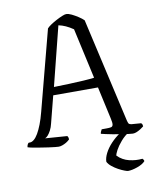

<svg xmlns="http://www.w3.org/2000/svg" viewBox="-98 -794 867 1069"><g transform="rotate(-10 335.5 -260.0)"><path d="M182 0Q177 0 161.5 -1.5Q146 -3 125.5 -6Q105 -9 83 -12.5Q61 -16 41.5 -19.5Q22 -23 10 -27Q10 -34 13.5 -41.5Q17 -49 21 -51H28Q39 -51 51 -61Q63 -71 74.5 -90.5Q86 -110 97.5 -139.5Q109 -169 119 -208L237 -659Q245 -668 260 -678Q275 -688 293 -697.5Q311 -707 326.5 -713.5Q342 -720 350 -720Q363 -720 380.5 -711.5Q398 -703 416.5 -691Q435 -679 446 -668L580 -79Q583 -67 586 -61Q589 -55 603 -53L656 -49Q658 -47 660.5 -44.5Q663 -42 664 -30Q657 -24 646 -17Q635 -10 623.5 -5Q612 0 601 0Q593 0 575 -2.5Q557 -5 534.5 -8.5Q512 -12 490 -16Q468 -20 450.5 -24Q433 -28 425 -30Q425 -36 428.5 -43Q432 -50 434 -54H460Q478 -54 487 -56Q496 -58 498 -68.5Q500 -79 494 -105L454 -287H201L162 -135Q157 -113 148.5 -97Q140 -81 131.5 -71.5Q123 -62 115 -59L239 -50Q241 -48 243 -43Q245 -38 245 -30Q236 -21 225 -14.5Q214 -8 202.5 -4Q191 0 182 0ZM213 -332Q254 -333 298.5 -334.5Q343 -336 381.5 -338.5Q420 -341 442 -344L379 -629Q357 -644 337 -653Q317 -662 297 -666ZM538 200Q534 200 519 194.5Q504 189 485.5 179Q467 169 451 156Q435 143 428 129Q428 107 441.5 80.5Q455 54 478.5 29Q502 4 529 -14H583Q555 3 533.5 28Q512 53 500.5 74.5Q489 96 489 105Q517 133 554.5 142Q592 151 629 147Q631 149 634 153Q637 157 637 162Q623 178 592 189Q561 200 538 200Z"/></g></svg>

Font: Texturina Medium 12pt ExtraLight
Style: Regular
Weight: 250
Version: Version 1.002